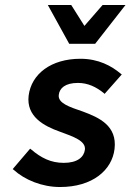

<svg xmlns="http://www.w3.org/2000/svg" viewBox="-20 -739 524 771"><path d="M35 -57C79 -17 148 12 221 12C352 12 430 -56 440 -141C451 -234 378 -267 313 -291C257 -310 212 -325 216 -358C219 -385 242 -406 293 -406C333 -406 366 -390 397 -365L400 -362L469 -440L465 -443C428 -474 376 -503 303 -503C185 -503 106 -442 95 -355C85 -271 156 -233 221 -210C276 -190 325 -173 321 -138C317 -108 291 -85 236 -85C184 -85 145 -105 105 -139L101 -142L31 -60ZM362 -563 484 -719H392L319 -635L266 -719H172L258 -563Z"/></svg>

Font: Falling Sky
Style: MedObl
Weight: 500
Designer: Paul D. Hunt
Foundry: Adobe Systems Incorporated
Version: Version 1.02